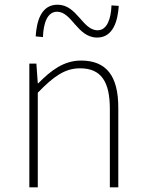

<svg xmlns="http://www.w3.org/2000/svg" viewBox="-20 -798 620 818"><path d="M105 0H141V-403C208 -472 256 -507 321 -507C411 -507 448 -450 448 -334V0H484V-339C484 -475 433 -540 325 -540C252 -540 197 -498 143 -443H141L135 -527H105ZM394 -638C463 -638 482 -711 486 -773L455 -775C453 -718 436 -669 396 -669C331 -669 309 -778 225 -778C155 -778 136 -707 132 -643L163 -640C165 -700 182 -748 223 -748C287 -748 309 -638 394 -638Z"/></svg>

Font: Source Han Sans JP ExtraLight
Style: Regular
Weight: 250
Designer: Ryoko NISHIZUKA 西塚涼子 (kana, bopomofo & ideographs); Paul D. Hunt (Latin, Greek & Cyrillic); Sandoll Communications 산돌커뮤니
Foundry: Adobe
Version: Version 2.001;hotconv 1.0.107;makeotfexe 2.5.65593